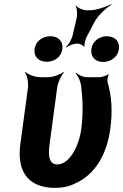

<svg xmlns="http://www.w3.org/2000/svg" viewBox="-20 -903 599 933"><path d="M248 10C285 10 317 3 346 -12C440 -54 498 -148 516 -276C528 -365 522 -440 503 -502C500 -512 503 -533 509 -540L506 -542C499 -536 474 -528 463 -528H401C382 -528 359 -540 349 -550L348 -546C358 -536 371 -509 374 -488C382 -424 385 -354 375 -276C369 -231 353 -188 335 -159C317 -131 292 -104 258 -104C216 -104 214 -151 221 -203L258 -478C261 -502 279 -539 291 -552L289 -554C276 -542 239 -528 215 -528H173C149 -528 114 -542 103 -554L101 -552C111 -539 119 -502 116 -478L79 -204C60 -65 121 10 248 10ZM351 -809 332 -727C327 -709 311 -684 301 -675L303 -672C312 -681 338 -691 353 -691H357C367 -691 385 -683 388 -675L391 -678C388 -685 395 -710 399 -720L439 -796C456 -828 497 -866 522 -880L520 -883C495 -869 446 -853 416 -853H400C384 -853 356 -865 350 -876L348 -873C355 -863 357 -829 351 -809ZM208 -603C246 -603 278 -627 283 -665C288 -702 263 -727 225 -727C187 -727 153 -703 148 -665C143 -626 169 -603 208 -603ZM481 -602C520 -602 553 -627 558 -665C563 -703 537 -727 499 -727C462 -727 429 -702 424 -665C419 -627 443 -602 481 -602Z"/></svg>

Font: Asimov
Style: EdgeNarIt
Weight: 500
Designer: Google
Version: Version 2.000980: 2014